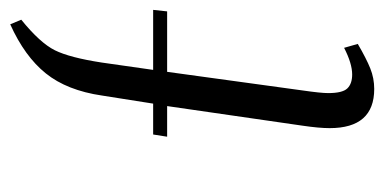

<svg xmlns="http://www.w3.org/2000/svg" viewBox="-212 -552 766 383"><g transform="rotate(-90 171.5 -361.0)"><path d="M89.8 -411.1 94.2 -439H155.8L171.9 -541Q182.1 -610.8 216.1 -653.1Q250 -695.3 314 -724.1L323.2 -702.1Q276.9 -664.6 262.2 -635Q247.6 -605.5 237.8 -542L223.1 -439H342.8L339.8 -411.1H219.2L182.1 -141.1Q176.8 -104.5 176.8 -89.8Q176.8 -61.5 186 -51.8Q195.3 -42 213.9 -42Q235.8 -42 267.1 -58.1L274.9 -30.8Q245.6 -13.7 226.1 -5.9Q206.5 2 185.1 2Q106.9 2 106.9 -86.9Q106.9 -107.9 111.8 -141.1L150.9 -411.1Z"/></g></svg>

Font: Dehuti Alt
Style: Italic
Weight: 400
Version: Version 1.2